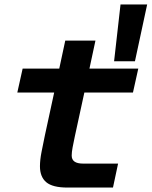

<svg xmlns="http://www.w3.org/2000/svg" viewBox="-20 -845 683 865"><path d="M494 -569 523 -825H643L588 -569ZM284 0Q217 0 188.5 -24Q160 -48 160 -96Q160 -124 167 -160Q174 -196 182 -234L224 -428H58L82 -536H247L274 -662H410L383 -536H603L579 -428H360L317 -230Q311 -202 307 -180.5Q303 -159 303 -144Q303 -108 354 -108H512L489 0Z"/></svg>

Font: Geist Mono
Style: Bold Italic
Weight: 700
Italic angle: -12°
Monospace: yes
Designer: Basement.studio, Andrés Briganti, Mateo Zaragoza
Foundry: Basement.studio, Vercel, Andrés Briganti, Guido Ferreyra, Mateo Zaragoza
Version: Version 1.500; ttfautohint (v1.8.4.7-5d5b)